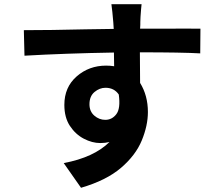

<svg xmlns="http://www.w3.org/2000/svg" viewBox="-20 -822 1040 910"><path d="M404 -328Q404 -294 427 -274Q450 -254 479 -254Q511 -254 531.5 -281Q552 -308 543 -374Q521 -406 480 -406Q452 -406 428 -386Q404 -366 404 -328ZM930 -686 929 -569Q843 -574 643 -574Q644 -494 644 -429Q681 -369 681 -291Q681 -227 652 -156.5Q623 -86 553.5 -26.5Q484 33 364 68L282 -49Q425 -76 499 -149Q479 -144 455 -144Q417 -144 377.5 -164.5Q338 -185 311.5 -225Q285 -265 285 -325Q285 -409 343.5 -460Q402 -511 483 -511Q503 -511 521 -508L520 -573Q287 -569 96 -558L93 -679Q219 -679 385 -683Q456 -684 519 -685Q518 -694 518 -700Q518 -709 517 -716Q515 -741 512.5 -765Q510 -789 508 -802H651Q650 -793 648.5 -776.5Q647 -760 646 -742.5Q645 -725 645 -717Q645 -712 645 -705Q644 -696 644 -686Q694 -686 752 -686Q870 -687 930 -686Z"/></svg>

Font: Source Han Sans CN Bold
Style: Bold
Weight: 700
Designer: Ryoko NISHIZUKA 西塚涼子 (kana & ideographs); Paul D. Hunt (Latin, Greek & Cyrillic); Wenlong ZHANG 张文龙 (bopomofo); Sandoll 
Foundry: Adobe Systems Incorporated
Version: Version 1.00;May 30, 2023;FontCreator 11.5.0.2422 32-bit